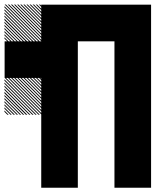

<svg xmlns="http://www.w3.org/2000/svg" viewBox="-21 -688 708 874"><path d="M167.5 -322.5 155.8 -334.2H161.7L167.5 -328.3ZM167.5 -308.3 141.7 -334.2H147.5L167.5 -314.2ZM167.5 -294.2 127.5 -334.2H133.3L167.5 -300ZM167.5 -280 113.3 -334.2H119.2L167.5 -285.8ZM167.5 -265.8 99.2 -334.2H105L167.5 -271.7ZM167.5 -251.7 85 -334.2H90.8L167.5 -257.5ZM167.5 -237.5 70.8 -334.2H76.7L167.5 -243.3ZM167.5 -223.3 56.7 -334.2H62.5L167.5 -229.2ZM167.5 -209.2 42.5 -334.2H48.3L167.5 -215ZM167.5 -195 28.3 -334.2H34.2L167.5 -200.8ZM167.5 -180.8 14.2 -334.2H20L167.5 -186.7ZM167.5 -166.7 0 -334.2H5.8L167.5 -172.5ZM154.2 -165.8 -0.8 -320.8V-326.7L160 -165.8ZM140 -165.8 -0.8 -306.7V-312.5L145.8 -165.8ZM125.8 -165.8 -0.8 -292.5V-298.3L131.7 -165.8ZM111.7 -165.8 -0.8 -278.3V-284.2L117.5 -165.8ZM96.7 -165.8 -0.8 -263.3V-270L103.3 -165.8ZM83.3 -165.8 -0.8 -250V-255.8L89.2 -165.8ZM69.2 -165.8 -0.8 -235.8V-241.7L75 -165.8ZM55 -165.8 -0.8 -221.7V-227.5L60.8 -165.8ZM40.8 -165.8 -0.8 -207.5V-213.3L46.7 -165.8ZM26.7 -165.8 -0.8 -193.3V-199.2L32.5 -165.8ZM12.5 -165.8 -0.8 -179.2V-185L18.3 -165.8ZM167.5 -655.8 155.8 -667.5H161.7L167.5 -661.7ZM167.5 -641.7 141.7 -667.5H147.5L167.5 -647.5ZM167.5 -627.5 127.5 -667.5H133.3L167.5 -633.3ZM167.5 -613.3 113.3 -667.5H119.2L167.5 -619.2ZM167.5 -599.2 99.2 -667.5H105L167.5 -605ZM167.5 -585 85 -667.5H90.8L167.5 -590.8ZM167.5 -570.8 70.8 -667.5H76.7L167.5 -576.7ZM167.5 -556.7 56.7 -667.5H62.5L167.5 -562.5ZM167.5 -542.5 42.5 -667.5H48.3L167.5 -548.3ZM167.5 -528.3 28.3 -667.5H34.2L167.5 -534.2ZM167.5 -514.2 14.2 -667.5H20L167.5 -520ZM167.5 -500 0 -667.5H5.8L167.5 -505.8ZM154.2 -499.2 -0.8 -654.2V-660L160 -499.2ZM140 -499.2 -0.8 -640V-645.8L145.8 -499.2ZM125.8 -499.2 -0.8 -625.8V-631.7L131.7 -499.2ZM111.7 -499.2 -0.8 -611.7V-617.5L117.5 -499.2ZM96.7 -499.2 -0.8 -596.7V-603.3L103.3 -499.2ZM83.3 -499.2 -0.8 -583.3V-589.2L89.2 -499.2ZM69.2 -499.2 -0.8 -569.2V-575L75 -499.2ZM55 -499.2 -0.8 -555V-560.8L60.8 -499.2ZM40.8 -499.2 -0.8 -540.8V-546.7L46.7 -499.2ZM26.7 -499.2 -0.8 -526.7V-532.5L32.5 -499.2ZM12.5 -499.2 -0.8 -512.5V-518.3L18.3 -499.2ZM500 0H666.7V166.7H500ZM166.7 0H333.3V166.7H166.7ZM500 -166.7H666.7V166.7H500ZM166.7 -166.7H333.3V166.7H166.7ZM500 -333.3H666.7V0H500ZM166.7 -333.3H333.3V0H166.7ZM500 -500H666.7V-166.7H500ZM166.7 -500H333.3V-166.7H166.7ZM0 -500H333.3V-333.3H0ZM500 -666.7H666.7V-333.3H500ZM333.3 -666.7H666.7V-500H333.3ZM166.7 -666.7H500V-500H166.7ZM166.7 -666.7H333.3V-333.3H166.7Z"/></svg>

Font: 0xA000-Pixelated-Mono
Style: Pixelated-Mono
Weight: 400
Version: Version 0.1